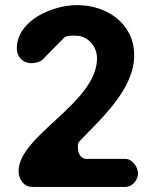

<svg xmlns="http://www.w3.org/2000/svg" viewBox="-20 -734 613 754"><path d="M53 -62C53 -32 72 0 107 0H473C501 0 522 -28 522 -53C522 -77 500 -110 473 -110H320C295 -110 286 -135 286 -153C286 -164 285 -172 293 -180C376 -267 507 -383 507 -517C507 -642 399 -714 283 -714C188 -714 46 -655 46 -543C46 -511 70 -486 103 -486C116 -486 137 -490 147 -500L233 -587C242 -595 268 -594 277 -594C325 -594 361 -552 361 -505C361 -330 53 -202 53 -62Z"/></svg>

Font: Asimov Print
Style: Regular
Weight: 500
Designer: Google
Version: Version 2.000980: 2014